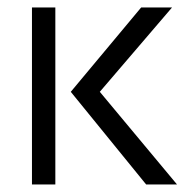

<svg xmlns="http://www.w3.org/2000/svg" viewBox="-20 -490 511 510"><path d="M64.9 -470.2H127V0H64.9ZM168 -246.1 355 -470.2H437L245.1 -246.1L450.2 0H368.2Z"/></svg>

Font: Kreadon
Style: Regular
Weight: 400
Designer: kohakuno
Foundry: StudioGnu
Version: Version 1.000;Glyphs 3.1.2 (3151)